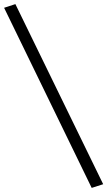

<svg xmlns="http://www.w3.org/2000/svg" viewBox="-75 -741 523 936"><path d="M372 175 -55 -703 0 -721 428 157Z"/></svg>

Font: EauTestInfant Medium
Style: Italic
Weight: 500
Italic angle: -12°
Designer: Christian Thalmann (Catharsis Fonts)
Version: Version 0.001;PS 000.001;hotconv 1.0.88;makeotf.lib2.5.64775